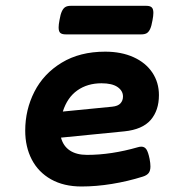

<svg xmlns="http://www.w3.org/2000/svg" viewBox="-20 -643 640 673"><path d="M185.5 -546.9Q185.5 -557.1 188.5 -572.3Q191.9 -592.8 197 -603.5Q202.1 -614.3 209.2 -618.4Q216.3 -622.6 228 -622.6H492.7Q505.9 -622.6 511.7 -617.2Q517.6 -611.8 517.6 -597.7Q517.6 -587.9 514.6 -572.3Q511.2 -551.8 506.1 -541Q501 -530.3 493.9 -526.4Q486.8 -522.5 475.1 -522.5H210.4Q197.3 -522.5 191.4 -527.6Q185.5 -532.7 185.5 -546.9ZM475.6 -128.9Q486.8 -128.9 493.2 -119.4Q499.5 -109.9 504.4 -85.9Q507.3 -70.8 507.3 -59.6Q507.3 -44.4 501 -36.4Q494.6 -28.3 480.5 -23.9Q427.7 -7.3 372.3 1.7Q316.9 10.7 265.6 10.7Q203.6 10.7 158.9 -14.4Q114.3 -39.6 91.3 -84Q68.4 -128.4 68.4 -185.1Q68.4 -258.3 100.6 -321.5Q132.8 -384.8 196.3 -423.3Q259.8 -461.9 348.6 -461.9Q405.3 -461.9 448 -442.6Q490.7 -423.3 513.9 -388.7Q537.1 -354 537.1 -309.6Q537.1 -255.9 508.1 -222.4Q479 -189 416 -182.6L193.8 -160.6Q201.7 -130.9 224.9 -115.5Q248 -100.1 285.2 -100.1Q370.1 -100.1 463.4 -127Q469.2 -128.9 475.6 -128.9ZM200.2 -252 373 -269Q393.6 -271 402.3 -280.8Q411.1 -290.5 411.1 -304.7Q411.1 -324.7 392.1 -337.9Q373 -351.1 335.9 -351.1Q286.6 -351.1 251.2 -326.2Q215.8 -301.3 200.2 -252Z"/></svg>

Font: Courier Prime Sans
Style: Bold Italic
Weight: 700
Italic angle: -10°
Designer: Alan Dague-Greene
Foundry: Quote-Unquote Apps
Version: Version 3.020